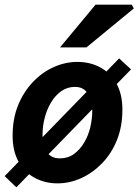

<svg xmlns="http://www.w3.org/2000/svg" viewBox="-24 -773 593 822"><path d="M222 12Q168 12 124 -12Q80 -36 55 -81.5Q30 -127 30 -192Q30 -265 53.5 -322.5Q77 -380 117 -422Q157 -464 206.5 -486Q256 -508 307 -508Q362 -508 406 -484Q450 -460 475 -414.5Q500 -369 500 -304Q500 -231 476.5 -173Q453 -115 412.5 -73.5Q372 -32 323 -10Q274 12 222 12ZM232 -95Q267 -95 292.5 -113.5Q318 -132 336 -162Q354 -192 362.5 -228Q371 -264 371 -299Q371 -345 352 -373Q333 -401 297 -401Q264 -401 238 -382.5Q212 -364 194 -333.5Q176 -303 167 -267Q158 -231 158 -195Q158 -151 176 -123Q194 -95 232 -95ZM46 29 -4 -19 486 -523 537 -476ZM233 -570 385 -753H540L549 -737L346 -570Z"/></svg>

Font: Source Sans 3
Style: Bold Italic
Weight: 700
Italic angle: -11°
Designer: Paul D. Hunt
Foundry: Adobe
Version: Version 3.052;hotconv 1.1.0;makeotfexe 2.6.0